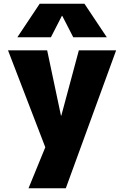

<svg xmlns="http://www.w3.org/2000/svg" viewBox="-20 -790 666 1030"><path d="M312 -705 253 -590H73L193 -770H433L553 -590H373L314 -705ZM307 -170H309L403 -520H603L333 220H133L223 0L23 -520H233Z"/></svg>

Font: M PLUS 1p Black
Style: Regular
Weight: 900
Version: Version 1.061